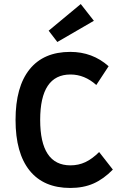

<svg xmlns="http://www.w3.org/2000/svg" viewBox="-20 -919 620 951"><path d="M328 12Q196 12 126.5 -74.5Q57 -161 57 -325Q57 -489 126.5 -575.5Q196 -662 328 -662Q438 -662 518 -591L457 -498Q399 -550 329 -550Q179 -550 179 -325Q179 -100 329 -100Q369 -100 403 -116Q437 -132 471 -166L539 -79Q493 -32 443 -10Q393 12 328 12ZM264 -711 221 -767 380 -899 445 -816Z"/></svg>

Font: Sometype Mono
Style: Bold
Weight: 700
Monospace: yes
Designer: Ryoichi Tsunekawa
Foundry: Dharma Type
Version: Version 1.000; ttfautohint (v1.8.3)